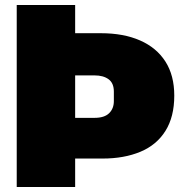

<svg xmlns="http://www.w3.org/2000/svg" viewBox="-20 -749 744 769"><path d="M47 0V-729H281V0ZM269 -114V-277H359Q398 -277 417 -295.5Q436 -314 436 -344V-382Q436 -416 415 -431.5Q394 -447 359 -447H269V-616H384Q475 -616 541 -587Q607 -558 642.5 -502.5Q678 -447 678 -366Q678 -281 642.5 -224.5Q607 -168 542 -141Q477 -114 391 -114Z"/></svg>

Font: Hubot Sans Condensed ExtraLight Black
Style: Regular
Weight: 900
Version: Version 2.000